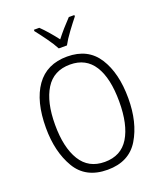

<svg xmlns="http://www.w3.org/2000/svg" viewBox="-170 -1056 989 1173"><g transform="rotate(-20 324.5 -469.0)"><path d="M592 -358Q592 -522 527 -623.5Q462 -725 327 -725Q194 -725 125.5 -628.5Q57 -532 57 -359Q57 -204 120 -97Q183 10 325 10Q465 10 528.5 -95.5Q592 -201 592 -358ZM116 -358Q116 -505 168 -589Q220 -673 327 -673Q430 -673 481.5 -591.5Q533 -510 533 -358Q533 -208 482 -124.5Q431 -41 325 -41Q220 -41 168 -125.5Q116 -210 116 -358ZM456 -948H420Q367 -893 324 -838Q302 -867 276.5 -896.5Q251 -926 228 -948H193V-939Q217 -909 248 -866Q279 -823 297 -789H350Q368 -823 399.5 -865.5Q431 -908 456 -939Z"/></g></svg>

Font: Noto Sans UI SemiCondensed Light
Style: Regular
Weight: 300
Width: 4
Designer: Monotype Design Team
Foundry: Monotype Imaging Inc.
Version: Version 1.901